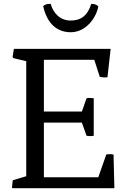

<svg xmlns="http://www.w3.org/2000/svg" viewBox="-20 -984 705 1004"><path d="M42.5 -4.4 44.9 0H578.1L573.7 -175.8C551.8 -180.7 535.6 -175.8 535.6 -175.8L494.1 -57.1H209.5V-342.8H408.2L432.6 -273.9C451.7 -270.5 470.2 -273.9 470.2 -273.9V-470.2C470.2 -470.2 448.2 -474.1 432.6 -470.2L408.2 -400.9H209.5V-671.4H473.1L501.5 -582.5C501.5 -582.5 520 -576.7 542 -580.1L558.6 -728.5H52.7L45.9 -687L49.3 -680.2L117.2 -664.1V-62.5L46.9 -41.5ZM350.1 -815.4C427.2 -815.4 482.4 -887.7 494.1 -950.2C494.1 -950.2 483.4 -964.8 457 -963.4C439.5 -905.3 405.3 -876.5 350.1 -876.5C295.9 -876.5 259.3 -913.1 245.1 -963.4C245.1 -963.4 222.2 -966.8 205.6 -952.1C221.2 -880.9 262.7 -815.4 350.1 -815.4Z"/></svg>

Font: Trykker
Style: Regular
Weight: 400
Designer: Magnus Gaarde
Foundry: Magnus Gaarde
Version: Version 1.001